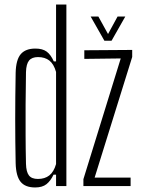

<svg xmlns="http://www.w3.org/2000/svg" viewBox="-20 -820 620 846"><path d="M135 6Q91 6 70.8 -19Q50.5 -44 49 -100.5Q48 -148 47.5 -196.5Q47 -245 47 -294.5Q47 -344 47.5 -395.2Q48 -446.5 49 -500Q50.5 -557 71.5 -581.5Q92.5 -606 136 -606Q167.5 -606 185.8 -592.5Q204 -579 217 -549.5H227V-800H272.5V0H227V-50.5H216Q203 -23 184.8 -8.5Q166.5 6 135 6ZM147 -31.5Q177.5 -31.5 197.2 -47Q217 -62.5 227 -97V-503Q217 -538 197.5 -553.2Q178 -568.5 147.5 -568.5Q120.5 -568.5 108 -553.2Q95.5 -538 94.5 -502Q93 -427.5 92.8 -359.2Q92.5 -291 92.8 -226.8Q93 -162.5 94.5 -98Q95.5 -62.5 107.5 -47Q119.5 -31.5 147 -31.5ZM347.5 0V-30.5L512 -562.5L351.5 -560.5V-598.5L562.5 -600V-569L397 -37.5H555.5V0ZM440 -640.5 379.5 -747H413.5L456 -670L498 -747H532L471.5 -640.5Z"/></svg>

Font: Big Shoulders Display Thin Light
Style: Regular
Weight: 300
Version: Version 2.002